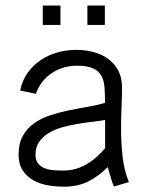

<svg xmlns="http://www.w3.org/2000/svg" viewBox="-20 -682 545 710"><path d="M203.6 -589.8H138.2V-661.6H203.6ZM367.7 -589.8H303.2V-661.6H367.7ZM401.4 7.8Q394 -9.3 388.9 -27.8Q383.8 -46.4 378.4 -64Q343.8 -29.8 305.7 -10.7Q267.6 8.3 216.3 8.3Q186.5 8.3 156.7 3.2Q127 -2 103 -15.4Q79.1 -28.8 64 -51.8Q48.8 -74.7 48.8 -110.4Q48.8 -151.9 64.5 -179.7Q80.1 -207.5 106 -226.1Q131.8 -244.6 165.5 -255.6Q199.2 -266.6 234.6 -273.9Q270 -281.2 304.9 -287.1Q339.8 -293 368.7 -301.8Q368.2 -333 366.5 -358.4Q364.7 -383.8 355 -401.6Q345.2 -419.4 324.2 -429.2Q303.2 -439 264.2 -439Q238.8 -439 214.8 -431.9Q190.9 -424.8 170.9 -411.4Q150.9 -397.9 136 -378.7Q121.1 -359.4 112.8 -335L54.7 -347.2Q62 -384.3 82 -412.4Q102.1 -440.4 130.1 -459.5Q158.2 -478.5 192.1 -488Q226.1 -497.6 261.7 -497.6Q297.4 -497.6 328.4 -488.8Q359.4 -480 382.1 -462.6Q404.8 -445.3 418 -419.4Q431.2 -393.6 431.2 -359.4Q431.2 -324.7 429.4 -285.9Q427.7 -247.1 427.7 -206.5Q427.7 -154.8 433.1 -104.2Q438.5 -53.7 456.5 -8.8ZM368.7 -238.3Q349.1 -234.9 322.3 -231.7Q295.4 -228.5 266.8 -223.9Q238.3 -219.2 210.4 -211.4Q182.6 -203.6 160.6 -190.4Q138.7 -177.2 125 -158Q111.3 -138.7 111.3 -110.4Q111.3 -89.4 121.1 -77.4Q130.9 -65.4 145.8 -59.6Q160.6 -53.7 179 -52.5Q197.3 -51.3 214.4 -51.3Q240.2 -51.3 262.2 -58.1Q284.2 -64.9 303.2 -76.4Q322.3 -87.9 338.6 -102.8Q355 -117.7 368.7 -133.8Z"/></svg>

Font: SengPathom
Style: Regular
Weight: 400
Designer: John M. Durdin
Foundry: Lao Script for Windows
Version: Version 1.300